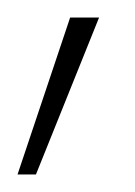

<svg xmlns="http://www.w3.org/2000/svg" viewBox="-35 -76 154 219"><path d="M-15 123 45 -56H78L6 123Z"/></svg>

Font: DM Sans 10pt Thin
Style: Regular
Weight: 250
Version: Version 4.004;gftools[0.9.30]